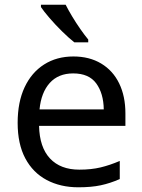

<svg xmlns="http://www.w3.org/2000/svg" viewBox="-20 -786 604 816"><path d="M292 -546Q360 -546 410 -516Q460 -486 486.5 -431.5Q513 -377 513 -304V-251H146Q148 -160 192.5 -112.5Q237 -65 317 -65Q368 -65 407.5 -74.5Q447 -84 489 -102V-25Q448 -7 408 1.5Q368 10 313 10Q237 10 178.5 -21Q120 -52 87.5 -113Q55 -174 55 -264Q55 -352 84.5 -415Q114 -478 167.5 -512Q221 -546 292 -546ZM291 -474Q228 -474 191.5 -433.5Q155 -393 148 -321H421Q420 -389 389 -431.5Q358 -474 291 -474ZM259 -766Q270 -744 286.5 -716.5Q303 -689 321.5 -662.5Q340 -636 355 -618V-606H296Q273 -624 244 -652.5Q215 -681 190.5 -709.5Q166 -738 154 -756V-766Z"/></svg>

Font: Noto IKEA Arabic
Style: Regular
Weight: 400
Designer: Monotype Design Team
Foundry: Monotype Imaging Inc.
Version: Version 1.200